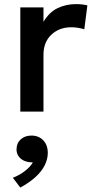

<svg xmlns="http://www.w3.org/2000/svg" viewBox="-20 -530 450 912"><path d="M76.5 0V-495H186.5V-426.5Q214.5 -473 254.5 -491.8Q294.5 -510.5 340.5 -510.5Q355.5 -510.5 369 -509Q382.5 -507.5 395 -504.5L380.5 -391Q365.5 -395.5 350 -398Q334.5 -400.5 319 -400.5Q261.5 -400.5 224 -365.2Q186.5 -330 186.5 -269.5V0ZM76.5 361 41 314.5Q74 301.5 99.8 281.2Q125.5 261 136 241Q133.5 241 131 241Q113 241 96.2 234.2Q79.5 227.5 69 213.2Q58.5 199 58.5 180Q58.5 150.5 78.2 132.2Q98 114 129.5 114Q164 114 185.5 136.5Q207 159 207 196.5Q207 226 192.5 255Q178 284 148.8 310.8Q119.5 337.5 76.5 361Z"/></svg>

Font: Geologica EX
Style: Regular
Weight: 400
Designer: Sindre Bremnes, Frode Helland
Foundry: Monokrom Skriftforlag AS
Version: Version 1.010;gftools[0.9.28]